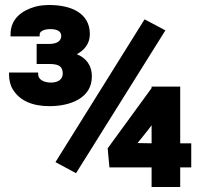

<svg xmlns="http://www.w3.org/2000/svg" viewBox="-20 -737 797 765"><path d="M16 -441C16 -418 21 -397 31 -381C58 -336 109 -314 177 -314C260 -314 346 -346 346 -432C346 -479 321 -507 286 -521C314 -536 338 -561 338 -601C338 -687 260 -717 177 -717C157 -717 137 -715 119 -710C71 -696 22 -665 22 -600V-592H138V-600C138 -613 157 -621 180 -621C207 -621 224 -613 224 -594C224 -573 206 -562 176 -562H126V-482H176C212 -482 230 -474 230 -444C230 -422 213 -408 183 -408C155 -408 132 -420 132 -441V-448H16ZM201 -91 283 -47 639 -616 556 -660ZM409 -146 416 -70H584V8H698V-70H742V-166H698V-392H584V-386ZM528 -167C546 -190 566 -213 584 -238V-166Z"/></svg>

Font: Asimov Pro
Style: Blk
Weight: 900
Designer: Google
Version: Version 2.000980; 2014